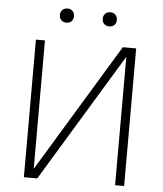

<svg xmlns="http://www.w3.org/2000/svg" viewBox="-58 -922 827 973"><g transform="rotate(5 355.0 -435.5)"><path d="M100 -700H146V-50H148L542 -700H610V0H564V-650H562L168 0H100ZM246 -799Q230 -799 220 -809Q210 -819 210 -835Q210 -851 220 -861Q230 -871 246 -871Q262 -871 272 -861Q282 -851 282 -835Q282 -819 272 -809Q262 -799 246 -799ZM464 -799Q448 -799 438 -809Q428 -819 428 -835Q428 -851 438 -861Q448 -871 464 -871Q480 -871 490 -861Q500 -851 500 -835Q500 -819 490 -809Q480 -799 464 -799Z"/></g></svg>

Font: PT Root UI Light
Style: Regular
Weight: 300
Designer: Vitaly Kuzmin
Foundry: ParaType Ltd.
Version: Version 2.000G